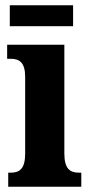

<svg xmlns="http://www.w3.org/2000/svg" viewBox="-20 -705 343 725"><path d="M17 -606H256V-685H17ZM11 0H287V-53H278C245 -53 223 -67 223 -125V-536H7V-483H21C53 -483 75 -469 75 -415V-125C75 -68 54 -53 21 -53H11Z"/></svg>

Font: Noto Serif Sinhala ExtraCondensed ExtraBold
Style: Regular
Weight: 800
Width: 2
Designer: Jelle Bosma - Monotype Design Team
Foundry: Monotype Imaging Inc.
Version: Version 2.007